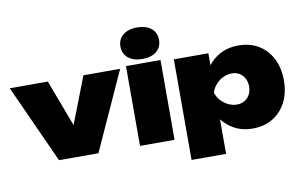

<svg xmlns="http://www.w3.org/2000/svg" viewBox="-99 -1038 2185 1391"><g transform="rotate(-10 993.5 -342.0)"><path d="M258 0 -3 -575H277L406 -232L539 -575H809L548 0Z M854 -587H1108V0H854ZM981 -617Q917 -617 878 -648Q839 -679 839 -733Q839 -787 878 -818Q917 -849 981 -849Q1046 -849 1084.5 -818Q1123 -787 1123 -733Q1123 -679 1084.5 -648Q1046 -617 981 -617Z M1204 -575H1458V-487Q1491 -529 1536 -556Q1600 -593 1681 -593Q1766 -593 1829 -555Q1892 -517 1927.5 -448Q1963 -379 1963 -287Q1963 -196 1927.5 -127Q1892 -58 1829 -20Q1766 18 1681 18Q1599 18 1536 -20Q1491 -47 1458 -89V165H1204ZM1707 -287Q1707 -320 1693.5 -346Q1680 -372 1655.5 -387Q1631 -402 1599 -402Q1566 -402 1535 -387Q1504 -372 1481 -346Q1458 -320 1448 -287Q1458 -254 1481 -228.5Q1504 -203 1535 -188Q1566 -173 1599 -173Q1631 -173 1655.5 -188Q1680 -203 1693.5 -228.5Q1707 -254 1707 -287Z"/></g></svg>

Font: Bounded
Style: Regular
Weight: 900
Designer: Vlad Churkin
Version: Version 1.0